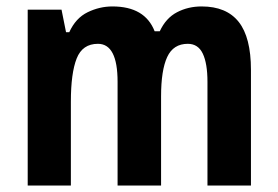

<svg xmlns="http://www.w3.org/2000/svg" viewBox="-20 -576 863 596"><path d="M606 -556Q683 -556 721 -508Q759 -460 759 -359V0H624V-322Q624 -379 609.5 -409.5Q595 -440 563 -440Q518 -440 499 -399Q480 -358 480 -277V0H345V-322Q345 -440 284 -440Q236 -440 218 -394.5Q200 -349 200 -260V0H66V-546H171L185 -476H195Q215 -520 252 -538Q289 -556 329 -556Q430 -556 460 -479H476Q495 -520 529.5 -538Q564 -556 606 -556Z"/></svg>

Font: Noto Sans Gurmukhi UI Condensed
Style: Bold
Weight: 700
Width: 3
Designer: Jelle Bosma - Monotype Design Team
Foundry: Monotype Imaging Inc.
Version: Version 2.004; ttfautohint (v1.8.4.7-5d5b)